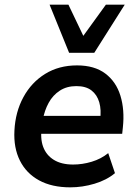

<svg xmlns="http://www.w3.org/2000/svg" viewBox="-20 -795 588 825"><path d="M282 10Q203 10 148 -20Q93 -50 65.5 -105Q38 -160 42 -234Q46 -314 80.5 -377.5Q115 -441 174 -477.5Q233 -514 311 -514Q386 -514 432.5 -479Q479 -444 497.5 -383.5Q516 -323 508 -248L505 -220H138L149 -297H426L410 -279Q416 -323 406.5 -355.5Q397 -388 373 -406.5Q349 -425 308 -425Q267 -425 237 -405.5Q207 -386 189 -353Q171 -320 164 -280L160 -252Q152 -200 165.5 -164Q179 -128 211.5 -108Q244 -88 294 -88Q334 -88 374 -100Q414 -112 445 -137L474 -51Q438 -21 386 -5.5Q334 10 282 10ZM277 -568 193 -775H274L338 -641L435 -775H516L385 -568Z"/></svg>

Font: Nunitoga
Style: Bold Italic
Weight: 700
Italic angle: -9°
Designer: Vernon Adams
Foundry: Vernon Adams
Version: Version 1.0